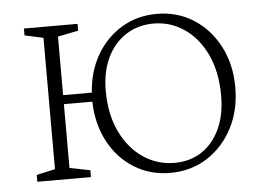

<svg xmlns="http://www.w3.org/2000/svg" viewBox="-45 -630 974 699"><g transform="rotate(-5 441.5 -280.5)"><path d="M65 0V-25L133 -40V-520L65 -535V-560H261V-535L186 -520V-306H291Q296 -383 331 -443Q366 -503 423 -537Q480 -571 551 -571Q626 -571 685 -533.5Q744 -496 778.5 -430Q813 -364 813 -280Q813 -196 778.5 -130.5Q744 -65 685 -27.5Q626 10 551 10Q477 10 418.5 -26.5Q360 -63 326 -127Q292 -191 290 -273H186V-40L261 -25V0ZM569 -25Q626 -25 668.5 -53Q711 -81 735 -132.5Q759 -184 759 -254Q759 -340 729.5 -403.5Q700 -467 649 -502Q598 -537 536 -537Q480 -537 436 -509Q392 -481 367 -429.5Q342 -378 342 -308Q342 -222 372.5 -158.5Q403 -95 454.5 -60Q506 -25 569 -25Z"/></g></svg>

Font: Spectral SC ExtraLight
Style: Regular
Weight: 275
Designer: Jean-Baptiste Levee
Foundry: Production Type
Version: Version 2.001